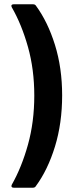

<svg xmlns="http://www.w3.org/2000/svg" viewBox="-20 -780 356 896"><path d="M148 -753Q203 -678 236.5 -570.5Q270 -463 270 -335Q270 -205 236.5 -96Q203 13 147 89Q143 96 133 96H44Q37 96 34.5 92Q32 88 35 82Q81 1 110.5 -105Q140 -211 140 -334Q140 -456 110.5 -561Q81 -666 35 -746Q33 -750 33 -752Q33 -760 44 -760H134Q144 -760 148 -753Z"/></svg>

Font: Barlow SemiBold
Style: Regular
Weight: 600
Designer: Jeremy Tribby
Foundry: Tribby Type
Version: Version 1.422